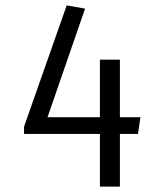

<svg xmlns="http://www.w3.org/2000/svg" viewBox="-20 -691 590 711"><path d="M69 -195V-222L227 -671L295 -659L156 -257H350V-470H424V-257H500L491 -195H424V0H350V-195Z"/></svg>

Font: Ruluko
Style: Regular
Weight: 400
Designer: Ana Sanfelippo, Angelica Diaz, Meme Hernandez
Foundry: Ana Sanfelippo, Angelica Diaz y Meme Hernandez
Version: Version 1.001